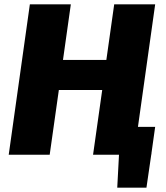

<svg xmlns="http://www.w3.org/2000/svg" viewBox="-20 -710 762 881"><path d="M613 -128 692 -690H504L468 -435H269L305 -690H117L20 0H208L250 -297H449L407 0H526L518 151H652L674 0L675 -4V-7L692 -128Z"/></svg>

Font: Exo 2 Extra Bold
Style: Italic
Weight: 800
Italic angle: -8°
Designer: Natanael Gama
Version: Version 1.001;PS 001.001;hotconv 1.0.88;makeotf.lib2.5.64775